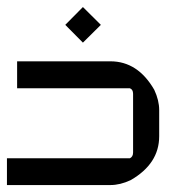

<svg xmlns="http://www.w3.org/2000/svg" viewBox="-20 -533 527 553"><path d="M218.8 -410.2 168 -461.4 218.8 -512.7 270.5 -461.4ZM29.3 -356.4H297.9Q377 -356.4 424.3 -274.4Q438.5 -244.1 438.5 -215.8V-140.6Q438.5 -61.5 356.4 -14.2Q326.2 0 297.9 0H0V-77.1H354Q363.3 -81.5 363.3 -93.8V-262.7Q363.3 -275.4 354 -278.8H29.3Z"/></svg>

Font: Kadhim
Style: Regular
Weight: 400
Designer: Developer/ Husham Jawad
Version: Version 1.00;December 29, 2020;FontCreator 13.0.0.2683 32-bi